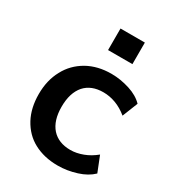

<svg xmlns="http://www.w3.org/2000/svg" viewBox="-179 -837 861 949"><g transform="rotate(30 251.5 -363.0)"><path d="M297 8Q219 8 160 -24Q104 -54 71 -115Q40 -173 40 -252Q40 -331 73 -391Q104 -450 165 -485Q224 -518 302 -518Q354 -518 407 -501Q457 -485 487 -454L452 -366Q419 -393 384 -406Q349 -419 313 -419Q245 -419 207 -377Q169 -333 169 -254Q169 -175 207 -132Q245 -90 313 -90Q347 -90 384 -104Q419 -117 452 -144L487 -56Q455 -25 404 -9Q351 8 297 8ZM228 -734H367V-611H228Z"/></g></svg>

Font: PRinguin Sans
Style: Bold
Weight: 700
Designer: Vernon Adams
Foundry: Vernon Adams
Version: ""